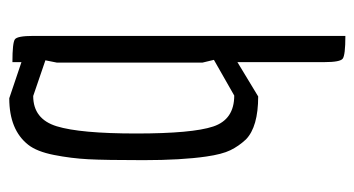

<svg xmlns="http://www.w3.org/2000/svg" viewBox="-200 -384 784 425"><g transform="rotate(-90 192.5 -172.0)"><path d="M267 154V-39L191 7Q124 7 96 -20Q81 -36 72 -54.5Q63 -73 58 -108Q50 -163 50 -247Q50 -331 52 -369Q54 -407 61.5 -445Q69 -483 84 -502Q117 -544 187 -544L267 -517V-537Q310 -537 317.5 -531.5Q325 -526 325 -491V200Q282 200 274.5 194Q267 188 267 154ZM266 -116V-439L271 -464L192 -491Q141 -491 125 -439Q109 -387 109 -263Q109 -139 124.5 -92.5Q140 -46 193 -46L272 -91Z"/></g></svg>

Font: Economica
Style: Regular
Weight: 400
Designer: Vicente Lamonaca
Foundry: Vicente Lamonaca
Version: Version 1.101